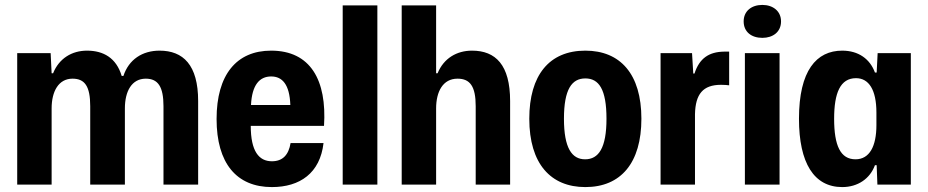

<svg xmlns="http://www.w3.org/2000/svg" viewBox="-20 -751 3775 781"><path d="M50 0H190V-310C190 -379 218 -431 275 -431C325 -431 347 -400 347 -319V0H488V-310C488 -380 516 -431 573 -431C623 -431 645 -398 645 -319V0H786V-340C786 -487 725 -545 629 -545C559 -545 504 -509 482 -442H475C453 -516 400 -545 334 -545C272 -545 220 -513 196 -453H190L186 -535H50Z M1086 10C1200 10 1282 -47 1296 -169H1162C1154 -121 1130 -95 1086 -95C1033 -95 1000 -136 1000 -239H1298C1310 -425 1243 -545 1083 -545C942 -545 861 -447 861 -267C861 -87 942 10 1086 10ZM1083 -440C1128 -440 1158 -408 1161 -324H1001C1005 -406 1036 -440 1083 -440Z M1374 0H1515V-729H1374Z M1614 0H1754V-310C1754 -379 1782 -431 1841 -431C1892 -431 1915 -400 1915 -319V0H2055V-340C2055 -487 1996 -545 1900 -545C1838 -545 1785 -514 1760 -453H1754V-729H1614Z M2361 10C2506 10 2589 -89 2589 -268C2589 -450 2503 -545 2361 -545C2214 -545 2133 -445 2133 -268C2133 -85 2220 10 2361 10ZM2360 -103C2306 -103 2274 -149 2274 -268C2274 -388 2306 -432 2361 -432C2416 -432 2447 -388 2447 -268C2447 -149 2415 -103 2360 -103Z M2667 0H2807V-287C2809 -368 2839 -406 2913 -406C2926 -406 2938 -405 2946 -404V-541C2939 -541 2932 -541 2925 -541C2864 -540 2825 -514 2805 -452H2800L2795 -535H2667Z M3081 -597C3124 -597 3157 -621 3157 -664C3157 -706 3124 -731 3081 -731C3037 -731 3005 -706 3005 -664C3005 -621 3037 -597 3081 -597ZM3010 0H3151V-535H3010Z M3406 10C3469 10 3519 -24 3539 -79H3546L3549 0H3685V-535H3550L3546 -456H3539C3519 -511 3472 -545 3406 -545C3301 -545 3230 -464 3230 -268C3230 -88 3291 10 3406 10ZM3460 -103C3399 -103 3373 -158 3373 -268C3373 -373 3398 -433 3462 -433C3514 -433 3545 -386 3545 -293V-242C3545 -156 3517 -103 3460 -103Z"/></svg>

Font: Mona Sans SemiCondensed
Style: Bold
Weight: 700
Width: 4
Designer: Deni Anggara
Foundry: GitHub
Version: Version 2.000